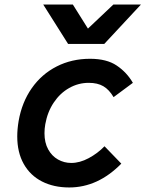

<svg xmlns="http://www.w3.org/2000/svg" viewBox="-20 -817 641 846"><path d="M56 -216Q56 -247.5 62 -283.5Q76.5 -366.5 120 -428.5Q163.5 -490.5 229.8 -524.2Q296 -558 377 -558Q450 -558 494.2 -528.2Q538.5 -498.5 565.5 -452L480.5 -389Q461 -422 435.5 -437Q410 -452 371 -452Q325 -452 284.8 -429.2Q244.5 -406.5 216.8 -365Q189 -323.5 179.5 -269.5Q176 -250 176 -230Q176 -188.5 192.2 -159Q208.5 -129.5 235.5 -114.2Q262.5 -99 294 -99Q331.5 -99 371 -120.2Q410.5 -141.5 440.5 -172.5L514.5 -96Q411.5 9 285 9Q216.5 9 164.8 -17.5Q113 -44 84.5 -94.8Q56 -145.5 56 -216ZM170.5 -797H301L367.5 -691L479.5 -797H601L439.5 -623.5H280Z"/></svg>

Font: JuliaMono BoldItalic
Style: Regular
Weight: 700
Italic angle: -9°
Monospace: yes
Designer: cormullion
Foundry: corm
Version: Version 0.049; ttfautohint (v1.8.4)